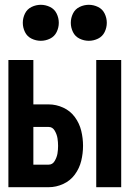

<svg xmlns="http://www.w3.org/2000/svg" viewBox="-20 -780 540 800"><path d="M15 0V-530H119V-345H183Q214 -345 243.5 -331.5Q273 -318 292 -292Q311 -266 318.5 -235Q326 -204 326 -172.5Q326 -141 318.5 -110Q311 -79 292 -53Q273 -27 243.5 -13.5Q214 0 183 0ZM381 0V-530H485V0ZM183 -94Q199 -94 208 -109.5Q217 -125 219.5 -140.5Q222 -156 222 -172Q222 -188 219.5 -204Q217 -220 208 -235.5Q199 -251 183 -251H119V-94ZM150 -610Q130 -610 111.5 -619Q93 -628 84 -646.5Q75 -665 75 -685Q75 -705 84 -723.5Q93 -742 111.5 -751Q130 -760 150 -760Q170 -760 188.5 -751Q207 -742 216 -723.5Q225 -705 225 -685Q225 -665 216 -646.5Q207 -628 188.5 -619Q170 -610 150 -610ZM350 -610Q330 -610 311.5 -619Q293 -628 284 -646.5Q275 -665 275 -685Q275 -705 284 -723.5Q293 -742 311.5 -751Q330 -760 350 -760Q370 -760 388.5 -751Q407 -742 416 -723.5Q425 -705 425 -685Q425 -665 416 -646.5Q407 -628 388.5 -619Q370 -610 350 -610Z"/></svg>

Font: Iosevka SS01
Style: Bold
Weight: 700
Monospace: yes
Designer: Belleve Invis
Foundry: Belleve Invis
Version: 2.3.3; ttfautohint (v1.8.3)